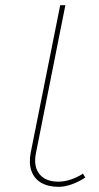

<svg xmlns="http://www.w3.org/2000/svg" viewBox="-20 -720 385 743"><path d="M207 3Q166 3 139 -13Q112 -29 101.5 -59Q91 -89 99 -130L213 -700H233L119 -127Q109 -76 132.5 -46.5Q156 -17 206 -17Q229 -17 254.5 -25.5Q280 -34 301 -48L310 -33Q286 -17 258.5 -7Q231 3 207 3Z"/></svg>

Font: Montserrat Thin Thin
Style: Italic
Weight: 250
Italic angle: -11.3°
Version: Version 9.000